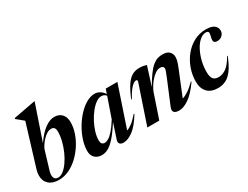

<svg xmlns="http://www.w3.org/2000/svg" viewBox="-70 -1268 2329 1804"><g transform="rotate(-30 1095.0 -366.0)"><path d="M175.5 -628.5Q161.5 -640 142 -656.5Q122.5 -673 100.5 -690.5L102 -699.5L338 -744H343.5L214 -363.5Q272.5 -447 326.2 -485.5Q380 -524 426.5 -524Q479.5 -524 508.8 -491.8Q538 -459.5 538 -404Q538 -349 518.5 -290.8Q499 -232.5 464.2 -178.5Q429.5 -124.5 383.8 -81.5Q338 -38.5 284.5 -13.2Q231 12 174.5 12Q105.5 12 67 -22.8Q28.5 -57.5 28.5 -116.5Q28.5 -148 39 -181.5ZM137.5 -104.5Q131 -83 131 -65Q131 -11 178.5 -11Q206.5 -11 236.2 -34.5Q266 -58 293.5 -97.8Q321 -137.5 342.8 -186.8Q364.5 -236 377.5 -288.2Q390.5 -340.5 390.5 -388Q390.5 -413.5 380.2 -427.8Q370 -442 347.5 -442Q324 -442 300.5 -427.8Q277 -413.5 256.5 -391.8Q236 -370 220.8 -347.2Q205.5 -324.5 198.5 -307Z M830 -43.5 884 -207.5Q827.5 -118.5 785 -71.2Q742.5 -24 707.8 -6Q673 12 640 12Q594 12 565.5 -15.2Q537 -42.5 537 -89Q537 -144 556 -203.8Q575 -263.5 608.2 -320.2Q641.5 -377 683.8 -422.8Q726 -468.5 772.8 -495.8Q819.5 -523 865.5 -523Q893 -523 918.5 -508.2Q944 -493.5 964.5 -463L981.5 -512H1107.5L959 -71Q984 -78 1016.5 -102.5Q1049 -127 1090 -175L1095.5 -170.5Q1034 -70 977.8 -29Q921.5 12 875 12Q845.5 12 833.5 -3.2Q821.5 -18.5 830 -43.5ZM680.5 -126Q680.5 -97.5 690.8 -86.2Q701 -75 721 -75Q737 -75 760 -87.8Q783 -100.5 813.8 -134.5Q844.5 -168.5 885 -232.5L959.5 -447.5Q948.5 -461 935.8 -466.2Q923 -471.5 908 -471.5Q879.5 -471.5 848 -448.8Q816.5 -426 786.8 -388.2Q757 -350.5 733 -304.8Q709 -259 694.8 -212.5Q680.5 -166 680.5 -126Z M1143.5 -302 1137.5 -305Q1172 -388.5 1204 -436Q1236 -483.5 1270.8 -503.2Q1305.5 -523 1348 -523Q1373 -523 1389.5 -520.2Q1406 -517.5 1427.5 -511L1363.5 -308.5Q1403 -377 1434.8 -419.8Q1466.5 -462.5 1494 -485Q1521.5 -507.5 1547.2 -515.8Q1573 -524 1600.5 -524Q1652.5 -524 1675.2 -500.2Q1698 -476.5 1698 -443Q1698 -425 1692.5 -401.8Q1687 -378.5 1667 -329.5L1561 -69.5Q1587.5 -76.5 1623.2 -99Q1659 -121.5 1707 -169.5L1712 -165Q1644.5 -69.5 1585.5 -28.8Q1526.5 12 1479 12Q1438 12 1423.5 -5.5Q1409 -23 1422.5 -56L1531 -317Q1547 -357 1552.5 -372.5Q1558 -388 1558 -396.5Q1558 -426.5 1519.5 -426.5Q1495 -426.5 1469.8 -409.8Q1444.5 -393 1421.5 -367Q1398.5 -341 1380.8 -312.2Q1363 -283.5 1354.5 -260L1266.5 0H1137L1275.5 -410.5Q1279.5 -421.5 1277.5 -429.2Q1275.5 -437 1266 -437Q1254.5 -437 1237.8 -426.8Q1221 -416.5 1197.5 -387.5Q1174 -358.5 1143.5 -302Z M2059 -499Q2024.5 -499 1992.5 -471.8Q1960.5 -444.5 1935 -397.8Q1909.5 -351 1894.5 -292.5Q1879.5 -234 1879.5 -172Q1879.5 -120.5 1897.5 -97.5Q1915.5 -74.5 1954.5 -74.5Q1997.5 -74.5 2038.5 -103.2Q2079.5 -132 2121.5 -207L2128 -206.5Q2095 -122 2060.2 -74.5Q2025.5 -27 1986.2 -7.5Q1947 12 1901 12Q1825 12 1785.8 -29.5Q1746.5 -71 1746.5 -143.5Q1746.5 -217 1771 -285.2Q1795.5 -353.5 1839.8 -407.5Q1884 -461.5 1943.2 -492.8Q2002.5 -524 2072 -524Q2135.5 -524 2162.5 -501.5Q2189.5 -479 2189.5 -445Q2189.5 -415.5 2168.2 -394.8Q2147 -374 2113.5 -374Q2087.5 -374 2079 -388.2Q2070.5 -402.5 2080.5 -439Q2090.5 -475 2084.8 -487Q2079 -499 2059 -499Z"/></g></svg>

Font: Newsreader 72pt SemiBold
Style: Italic
Weight: 600
Italic angle: -17°
Designer: Hugues Gentile
Foundry: Production Type
Version: Version 1.003; ttfautohint (v1.8.3)